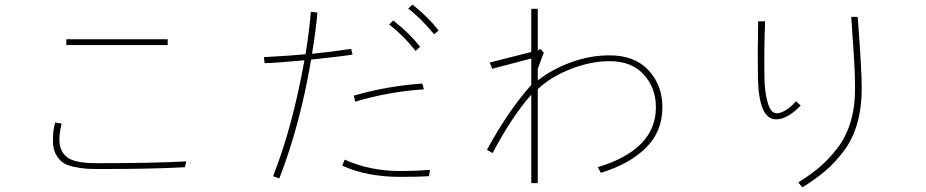

<svg xmlns="http://www.w3.org/2000/svg" viewBox="-20 -768 4040 838"><path d="M269.5 -571.3V-596.7H711.9V-571.3ZM210.9 -153.3Q210.9 -200.2 220.7 -233.4L249 -228.5Q239.3 -189.5 239.3 -158.2Q239.3 -108.4 272.5 -82Q305.7 -55.7 402.3 -55.7Q644.5 -55.7 793 -63.5L787.1 -38.1Q646.5 -30.3 419.9 -30.3Q381.8 -30.3 358.4 -31.7Q335 -33.2 303.7 -39.6Q272.5 -45.9 254.4 -58.6Q236.3 -71.3 223.6 -95.2Q210.9 -119.1 210.9 -153.3Z M1131.8 -518.6Q1254.9 -525.4 1313.5 -531.2Q1329.1 -627 1336.9 -716.8L1365.2 -712.9Q1359.4 -639.6 1341.8 -533.2Q1430.7 -542 1512.7 -554.7L1518.6 -529.3Q1473.6 -522.5 1337.9 -507.8Q1290 -223.6 1199.2 10.7L1171.9 1Q1256.8 -213.9 1308.6 -504.9Q1194.3 -494.1 1134.8 -492.2ZM1524.4 -350.6Q1668.9 -392.6 1823.2 -403.3L1830.1 -377.9Q1681.6 -369.1 1530.3 -324.2ZM1473.6 -44.9 1484.4 -71.3Q1593.8 -21.5 1728.5 -21.5Q1793 -21.5 1856.4 -26.4L1852.5 1Q1815.4 3.9 1725.6 3.9Q1582 3.9 1473.6 -44.9ZM1761.7 -730.5 1780.3 -748Q1847.7 -695.3 1894.5 -634.8L1875 -618.2Q1814.5 -691.4 1761.7 -730.5ZM1678.7 -661.1 1696.3 -678.7Q1768.6 -622.1 1813.5 -563.5L1793.9 -545.9Q1743.2 -611.3 1678.7 -661.1Z M2327.1 -467.8V-417Q2389.6 -465.8 2472.2 -496.1Q2554.7 -526.4 2640.6 -526.4Q2750 -526.4 2810.5 -461.4Q2871.1 -396.5 2871.1 -299.8Q2871.1 -194.3 2799.3 -123Q2727.5 -51.8 2602.5 -13.7L2588.9 -38.1Q2842.8 -115.2 2842.8 -299.8Q2842.8 -383.8 2790 -442.4Q2737.3 -501 2640.6 -501Q2558.6 -501 2471.2 -466.8Q2383.8 -432.6 2327.1 -378.9V31.2H2298.8V-354.5Q2212.9 -257.8 2129.9 -99.6L2105.5 -114.3Q2196.3 -282.2 2298.8 -397.5V-512.7L2127.9 -467.8L2117.2 -495.1L2298.8 -541V-729.5H2327.1V-548.8L2339.8 -553.7L2353.5 -538.1Z M3288.1 -426.8Q3286.1 -531.2 3289.1 -674.8H3319.3Q3314.5 -546.9 3316.4 -431.6Q3317.4 -363.3 3331.1 -318.4Q3344.7 -273.4 3370.1 -273.4Q3386.7 -273.4 3410.2 -287.6Q3433.6 -301.8 3454.1 -326.2L3474.6 -307.6Q3417 -247.1 3367.2 -247.1Q3292 -247.1 3288.1 -426.8ZM3463.9 28.3Q3518.6 -5.9 3557.1 -38.6Q3595.7 -71.3 3633.8 -120.1Q3671.9 -168.9 3691.9 -234.4Q3711.9 -299.8 3711.9 -380.9Q3711.9 -429.7 3709 -485.4Q3706.1 -541 3701.2 -606Q3696.3 -670.9 3695.3 -694.3H3723.6Q3741.2 -460 3741.2 -384.8Q3741.2 -297.9 3721.2 -228.5Q3701.2 -159.2 3662.1 -107.9Q3623 -56.6 3582 -22Q3541 12.7 3482.4 49.8Z"/></svg>

Font: Gothic A1 Thin
Style: Regular
Weight: 250
Designer: HanYang I&C Co.,Ltd.
Foundry: HanYang I&C Co.,Ltd.
Version: Version 2.50